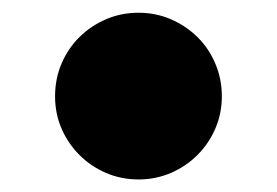

<svg xmlns="http://www.w3.org/2000/svg" viewBox="-20 -460 437 303"><path d="M198.7 -176.8Q171.4 -176.8 147.5 -187Q123.5 -197.3 105.5 -215.3Q87.4 -233.4 77.1 -257.1Q66.9 -280.8 66.9 -308.1Q66.9 -335.4 77.1 -359.6Q87.4 -383.8 105.5 -401.6Q123.5 -419.4 147.5 -429.7Q171.4 -439.9 198.7 -439.9Q225.6 -439.9 249.5 -429.7Q273.4 -419.4 291.5 -401.6Q309.6 -383.8 319.8 -359.6Q330.1 -335.4 330.1 -308.1Q330.1 -280.8 319.8 -257.1Q309.6 -233.4 291.5 -215.3Q273.4 -197.3 249.5 -187Q225.6 -176.8 198.7 -176.8Z"/></svg>

Font: GravitasOne
Style: Regular
Weight: 400
Designer: Riccardo De Franceschi
Foundry: Sorkin Type Co.
Version: Version 1.001